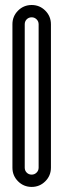

<svg xmlns="http://www.w3.org/2000/svg" viewBox="-20 -737 251 760"><path d="M132.9 -641Q132.9 -652.6 124.7 -660.6Q116.6 -668.5 105.4 -668.5Q93.7 -668.5 85.8 -660.6Q77.9 -652.6 77.9 -641V-73.3Q77.9 -61.6 85.8 -53.7Q93.7 -45.8 105.4 -45.8Q116.6 -45.8 124.7 -53.7Q132.9 -61.6 132.9 -73.3ZM29.2 -641Q29.2 -672.6 51.4 -694.9Q73.7 -717.2 105.4 -717.2Q137 -717.2 159.3 -694.9Q181.6 -672.6 181.6 -641V-73.3Q181.6 -41.6 159.3 -19.4Q137 2.9 105.4 2.9Q73.7 2.9 51.4 -19.4Q29.2 -41.6 29.2 -73.3Z"/></svg>

Font: Marapfhont
Style: Book
Weight: 400
Version: Version 0.15